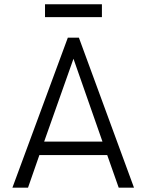

<svg xmlns="http://www.w3.org/2000/svg" viewBox="-20 -863 673 883"><path d="M37.1 0 292 -689.9H342.8L596.2 0H525.9L473.1 -149.9H161.1L108.9 0ZM183.1 -211.9H451.2L317.9 -592.8ZM187 -784.2V-843.3H448.7V-784.2Z"/></svg>

Font: Acari Sans Light
Style: Regular
Weight: 300
Designer: Alfredo Marco Pradil and Stefan Peev
Foundry: Hanken Design Co.
Version: Version 1.045;January 11, 2019;FontCreator 11.5.0.2425 64-bi